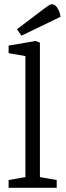

<svg xmlns="http://www.w3.org/2000/svg" viewBox="-20 -894 316 914"><path d="M21 0V-37L101 -51V-627L21 -641V-677L150 -699L170 -691V-51L250 -37V0ZM82 -724 61 -755 189 -852Q202 -862 211.5 -868Q221 -874 228 -874Q234 -874 241.5 -869Q249 -864 256.5 -851Q264 -838 268 -814Z"/></svg>

Font: Faustina Light Light
Style: Regular
Weight: 300
Version: Version 1.200